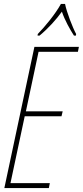

<svg xmlns="http://www.w3.org/2000/svg" viewBox="-20 -951 419 971"><path d="M171 -779 170 -771H180C225 -808 265 -853 293 -892C308 -848 334 -802 354 -771H364L365 -779C348 -810 317 -890 309 -931H288C260 -880 208 -817 171 -779ZM2 0H227L232 -25H33L105 -363H291L297 -388H111L175 -689H374L379 -714H154Z"/></svg>

Font: Noto Sans ExtraCondensed Thin
Style: Italic
Weight: 100
Width: 2
Italic angle: -12°
Designer: Monotype Design Team
Foundry: Monotype Imaging Inc.
Version: Version 2.013